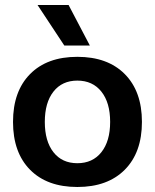

<svg xmlns="http://www.w3.org/2000/svg" viewBox="-20 -737 619 767"><path d="M32 0ZM32 -250Q32 -372 100 -441Q168 -510 289 -510Q410 -510 478.5 -441Q547 -372 547 -250Q547 -128 478.5 -59Q410 10 289 10Q168 10 100 -59Q32 -128 32 -250ZM420 -250Q420 -327 385 -371Q350 -415 289 -415Q228 -415 193.5 -371Q159 -327 159 -250Q159 -173 193.5 -129Q228 -85 289 -85Q350 -85 385 -129Q420 -173 420 -250ZM130 -717H254L339 -555H237Z"/></svg>

Font: Sarabun
Style: Bold
Weight: 700
Designer: Suppakit Chalermlarp | Katatrad Co.,Ltd.
Foundry: Cadson Demak Co.,Ltd.
Version: Version 1.000; ttfautohint (v1.6)